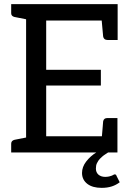

<svg xmlns="http://www.w3.org/2000/svg" viewBox="-20 -736 626 927"><path d="M558 144Q541 157 520 164Q498 171 471 171Q427 171 402 152Q376 132 376 99Q376 70 396 44Q417 17 445 0H34V-42Q34 -57 50 -61L106 -72V-643L50 -654Q34 -658 34 -672V-716H548V-543H499Q481 -543 478 -560L471 -637H203V-399H467V-323H203V-78H472Q473 -96 476 -125L478 -150Q481 -166 498 -166H547V0H502L481 14Q474 19 462 31Q455 38 448 52Q443 62 443 78Q443 96 455 107Q468 118 488 118Q497 118 507 116Q515 114 520 112L528 108Q530 106 534 106Q538 106 540 108Q542 110 542 112Z"/></svg>

Font: Aleo
Style: Regular
Weight: 400
Designer: Alessio Laiso
Version: Version 1.1